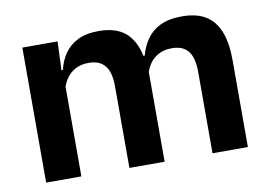

<svg xmlns="http://www.w3.org/2000/svg" viewBox="-60 -594 961 687"><g transform="rotate(-10 420.0 -251.0)"><path d="M660.5 0V-298Q660.5 -328 653 -349.8Q645.5 -371.5 628.2 -383.5Q611 -395.5 581.5 -395.5Q554.5 -395.5 534.5 -385Q514.5 -374.5 502 -356.8Q489.5 -339 483.5 -316.5L469.5 -386.5H482.5Q490.5 -418 508.5 -444.2Q526.5 -470.5 557.8 -486Q589 -501.5 637 -501.5Q690.5 -501.5 723.8 -480.8Q757 -460 773 -418.8Q789 -377.5 789 -316.5V0ZM56 0V-490.5H184L179 -366L184 -360.5V0ZM358.5 0V-298Q358.5 -328 351 -349.8Q343.5 -371.5 326.2 -383.5Q309 -395.5 279.5 -395.5Q252 -395.5 232.2 -385Q212.5 -374.5 199.8 -356.8Q187 -339 181 -316.5L161 -386.5H185Q192.5 -419 210.2 -445Q228 -471 258.5 -486.2Q289 -501.5 334.5 -501.5Q403 -501.5 437.8 -466.5Q472.5 -431.5 481.5 -364.5Q483.5 -354.5 485 -341.2Q486.5 -328 486.5 -316.5V0Z"/></g></svg>

Font: Anek Bangla Medium SemiBold
Style: Regular
Weight: 600
Version: Version 1.003